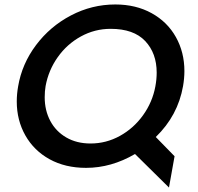

<svg xmlns="http://www.w3.org/2000/svg" viewBox="-20 -737 886 859"><path d="M761 -38 677 -124Q776 -220 799 -352Q805 -387 805 -419Q805 -503 767 -571Q729 -639 658.5 -678Q588 -717 496 -717Q391 -717 297.5 -668Q204 -619 141 -535Q78 -451 61 -350Q55 -316 55 -283Q55 -199 93.5 -131Q132 -63 202 -24.5Q272 14 365 14Q478 14 584 -48L736 102ZM681 -412Q681 -382 675 -350Q662 -280 620 -221.5Q578 -163 516.5 -129Q455 -95 385 -95Q323 -95 276.5 -122Q230 -149 205 -196Q180 -243 180 -302Q180 -329 184 -352Q197 -423 238.5 -481.5Q280 -540 342 -574Q404 -608 475 -608Q578 -608 629.5 -553.5Q681 -499 681 -412Z"/></svg>

Font: Geom Medium
Style: Italic
Weight: 500
Italic angle: -10°
Version: Version 1.102